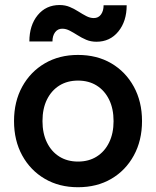

<svg xmlns="http://www.w3.org/2000/svg" viewBox="-20 -742 631 776"><path d="M295.1 14.7Q219.3 14.7 161.2 -19.3Q103 -53.3 69.8 -113.7Q36.7 -174 36.7 -252.7Q36.7 -331.3 69.8 -391.7Q103 -452 161.2 -486Q219.5 -520 295.1 -520Q371.7 -520 429.6 -486.2Q487.6 -452.3 520.8 -391.8Q554 -331.3 554 -252.7Q554 -174 520.8 -113.5Q487.7 -53 429.8 -19.2Q371.9 14.7 295.1 14.7ZM295.3 -89Q338.7 -89 370.8 -109.2Q403 -129.3 421 -166.2Q439 -203 439 -252.4Q439 -302.7 421 -339.3Q403 -376 370.8 -396.2Q338.7 -416.3 295.3 -416.3Q252 -416.3 219.8 -396.2Q187.7 -376 169.7 -339.5Q151.7 -303 151.7 -252.6Q151.7 -203 169.7 -166.2Q187.7 -129.3 219.8 -109.2Q252 -89 295.3 -89ZM370 -573.3Q347 -573.3 328.3 -581.3Q309.7 -589.3 293.5 -599.7Q277.3 -610 262 -618Q246.7 -626 231.7 -626Q213.4 -626 202.7 -611.7Q192 -597.3 192 -574.3H98.7Q98.7 -639.7 132.3 -680.7Q166 -721.7 220.7 -721.7Q243.7 -721.7 262.4 -713.7Q281 -705.7 297.2 -695.3Q313.3 -685 328.7 -677Q344 -669 359 -669Q378 -669 388.3 -683.6Q398.7 -698.2 398.7 -720.7H492Q492 -656 458.3 -614.7Q424.6 -573.3 370 -573.3Z"/></svg>

Font: Fustat
Style: Regular
Weight: 400
Designer: Mohamed Gaber, Khaled Hosny, Laura Garcia Mut
Foundry: Kief Type Foundry, Alif Type Foundry, Hard Type Foundry
Version: Version 1.007